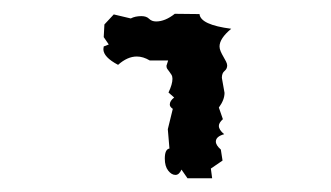

<svg xmlns="http://www.w3.org/2000/svg" viewBox="-20 -464 484 281"><path d="M272 -443.4Q273.4 -427.7 318.4 -421.9Q301.3 -407.7 301.3 -396Q301.3 -392.6 303 -388.7Q304.7 -384.8 306.9 -381.1Q309.1 -377.4 310.8 -374Q312.5 -370.6 312.5 -368.2Q312.5 -363.3 308.6 -360.1Q304.7 -356.9 304.7 -350.1L308.6 -328.1Q308.6 -317.9 300.3 -306.6L306.2 -289.6Q300.3 -284.2 300.3 -279.8Q300.3 -273.9 308.1 -267.6Q295.9 -264.2 295.9 -256.8Q295.9 -251.5 303.2 -245.1L305.7 -229L288.6 -217.3L290.5 -203.1H254.4L245.6 -215.8Q242.2 -208 236.8 -208Q231 -208 226.1 -214.4Q221.2 -220.7 221.2 -231.9Q221.2 -245.6 228 -246.6L225.6 -274.9L232.9 -304.7Q228.5 -307.6 228.5 -311Q228.5 -316.4 234.9 -321.3L226.6 -328.6Q232.4 -340.8 232.4 -348.6Q232.4 -352.1 231 -354.5Q229.5 -356.9 228 -358.9Q226.6 -360.8 225.1 -362.8Q223.6 -364.7 223.6 -367.7L226.1 -375.5H199.2Q189.5 -381.3 180.2 -381.3Q166.5 -381.3 152.8 -369.1Q131.3 -380.4 131.3 -392.1L131.8 -396L139.2 -398.9L131.8 -409.7L132.8 -428.2L146.5 -442.9L171.4 -437Q177.7 -440.4 187 -440.4Q194.3 -440.4 198.2 -436.5Q202.1 -432.6 208.5 -432.6Q221.7 -432.6 235.8 -443.8Z"/></svg>

Font: Truetypewriter PolyglOTT
Style: Regular
Weight: 400
Designer: Sergey Beatoff a.k.a. Sam_T
Version: Version 3.76